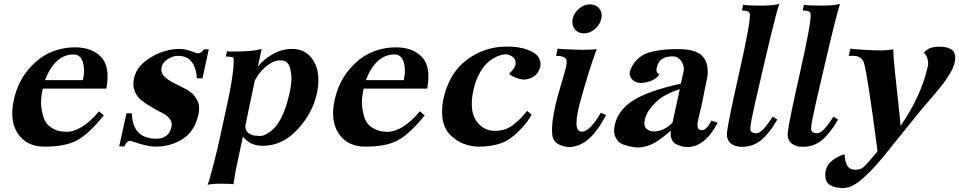

<svg xmlns="http://www.w3.org/2000/svg" viewBox="-20 -729 4861 973"><path d="M519 -280H197Q184 -224 189.5 -185Q195 -146 205.5 -122Q216 -98 237 -84.5Q258 -71 276.5 -66Q295 -61 316 -61Q394 -61 482 -165L506 -144Q432 -52 371.5 -18.5Q311 15 202 14Q114 13 70.5 -52Q27 -117 50 -223Q70 -312 122 -374.5Q174 -437 236 -463.5Q298 -490 364 -489Q448 -488 493.5 -439Q539 -390 519 -280ZM400 -323Q412 -371 400.5 -412Q389 -453 353 -453Q259 -453 208 -323Z M1038 -479 1006 -332H978Q969 -446 883 -446Q855 -446 829.5 -429Q804 -412 799 -389Q793 -361 814 -340.5Q835 -320 867.5 -305Q900 -290 931.5 -272Q963 -254 979.5 -221Q996 -188 984 -142Q964 -61 904.5 -23.5Q845 14 766 14Q744 14 715.5 7Q687 0 666 -7.5Q645 -15 643 -15Q623 -17 610 13H584L621 -155H648Q652 -30 765 -26Q836 -23 849 -87Q854 -109 840 -127Q826 -145 801.5 -157Q777 -169 749 -185.5Q721 -202 698 -219.5Q675 -237 663 -266Q651 -295 659 -332Q673 -396 744.5 -438.5Q816 -481 890 -481Q918 -481 947 -470Q976 -459 982 -459Q1002 -459 1013 -479Z M1586 -256Q1564 -155 1487.5 -72.5Q1411 10 1310 10Q1248 10 1211 -37L1176 128Q1175 133 1174.5 134.5Q1174 136 1174 137.5Q1174 139 1171 156Q1168 173 1163 205Q1155 202 1101 202Q1047 202 1032 208Q1039 192 1061 108Q1083 24 1094 -29Q1098 -47 1114 -121Q1130 -195 1140 -242Q1150 -289 1158 -346.5Q1166 -404 1164 -430Q1164 -437 1158.5 -439Q1153 -441 1141.5 -441.5Q1130 -442 1124 -443L1131 -470Q1136 -466 1205 -468.5Q1274 -471 1306 -481Q1296 -435 1289 -401L1287 -392Q1315 -427 1361 -454Q1407 -481 1461 -481Q1533 -481 1570 -419Q1607 -357 1586 -256ZM1440 -228Q1451 -267 1455.5 -305.5Q1460 -344 1451 -380Q1442 -416 1416 -422Q1369 -430 1321 -386Q1305 -371 1292.5 -354.5Q1280 -338 1276 -329L1271 -320L1225 -100Q1220 -82 1230 -65Q1240 -48 1268 -42Q1281 -41 1296.5 -40Q1312 -39 1332 -50.5Q1352 -62 1370.5 -80.5Q1389 -99 1408 -137.5Q1427 -176 1440 -228Z M2145 -280H1823Q1810 -224 1815.5 -185Q1821 -146 1831.5 -122Q1842 -98 1863 -84.5Q1884 -71 1902.5 -66Q1921 -61 1942 -61Q2020 -61 2108 -165L2132 -144Q2058 -52 1997.5 -18.5Q1937 15 1828 14Q1740 13 1696.5 -52Q1653 -117 1676 -223Q1696 -312 1748 -374.5Q1800 -437 1862 -463.5Q1924 -490 1990 -489Q2074 -488 2119.5 -439Q2165 -390 2145 -280ZM2026 -323Q2038 -371 2026.5 -412Q2015 -453 1979 -453Q1885 -453 1834 -323Z M2712 -434Q2727 -403 2711 -371.5Q2695 -340 2663 -331Q2638 -322 2613.5 -329Q2589 -336 2577.5 -342.5Q2566 -349 2560 -355Q2561 -357 2567 -362.5Q2573 -368 2576 -372Q2579 -376 2583.5 -382Q2588 -388 2590.5 -395Q2593 -402 2593 -410Q2594 -431 2575.5 -442.5Q2557 -454 2542 -454Q2529 -453 2513.5 -448.5Q2498 -444 2477.5 -431.5Q2457 -419 2439 -399.5Q2421 -380 2404 -345.5Q2387 -311 2378 -267Q2358 -169 2393.5 -117Q2429 -65 2490 -66Q2515 -66 2538 -73.5Q2561 -81 2579 -95Q2597 -109 2608.5 -119.5Q2620 -130 2634 -146.5Q2648 -163 2651 -167L2674 -148Q2654 -109 2609.5 -65Q2565 -21 2529 -7Q2473 15 2403 14Q2365 13 2330.5 0Q2296 -13 2265.5 -41.5Q2235 -70 2225 -114.5Q2215 -159 2226 -223Q2254 -355 2342 -423Q2430 -491 2543 -493Q2608 -494 2653.5 -477Q2699 -460 2712 -434Z M3027 -634Q3021 -604 2995 -582Q2969 -560 2939 -560Q2909 -560 2892.5 -582Q2876 -604 2882 -634Q2889 -664 2914.5 -685.5Q2940 -707 2970 -707Q3000 -707 3017 -685.5Q3034 -664 3027 -634ZM3051 -146Q2978 -2 2886 14Q2858 21 2821 7Q2784 -7 2779 -44Q2771 -112 2808 -248Q2813 -265 2821 -292.5Q2829 -320 2834 -336.5Q2839 -353 2845 -376Q2851 -399 2851.5 -407Q2852 -415 2851 -426Q2842 -446 2798 -446L2806 -483Q2818 -480 2892 -477.5Q2966 -475 3004 -480Q2965 -377 2916 -198Q2909 -168 2905.5 -146.5Q2902 -125 2901.5 -104Q2901 -83 2908.5 -72Q2916 -61 2932 -62Q2970 -64 3025 -158Z M3617 -107Q3552 16 3464 16Q3452 16 3439.5 13.5Q3427 11 3410 3.5Q3393 -4 3384.5 -22Q3376 -40 3380 -67Q3334 -28 3303 -9Q3272 10 3242 15Q3219 21 3190.5 16.5Q3162 12 3137.5 3Q3113 -6 3100 -31.5Q3087 -57 3095 -94Q3112 -172 3189.5 -220.5Q3267 -269 3430 -305L3444 -366Q3450 -394 3433 -418Q3416 -442 3397 -443Q3324 -447 3310 -392Q3306 -381 3307 -372.5Q3308 -364 3309.5 -362Q3311 -360 3315 -356.5Q3319 -353 3321 -351Q3294 -314 3234 -309Q3216 -307 3198.5 -315.5Q3181 -324 3173 -344Q3165 -364 3186 -398Q3215 -446 3268 -462.5Q3321 -479 3401 -480Q3505 -483 3540 -444Q3560 -424 3564.5 -391Q3569 -358 3564 -336L3559 -313L3535 -193Q3533 -183 3529.5 -170Q3526 -157 3524 -148Q3522 -139 3519.5 -128.5Q3517 -118 3516 -111.5Q3515 -105 3514.5 -97.5Q3514 -90 3515.5 -85Q3517 -80 3519.5 -76.5Q3522 -73 3526.5 -71Q3531 -69 3537 -69Q3549 -69 3561 -81.5Q3573 -94 3579 -106L3585 -118ZM3425 -277Q3345 -252 3303 -210.5Q3261 -169 3251 -133L3250 -131Q3239 -93 3255.5 -77Q3272 -61 3300 -63Q3348 -67 3388 -107Q3394 -133 3405.5 -188Q3417 -243 3425 -277Z M3929 -709Q3913 -664 3854 -412Q3795 -160 3789 -125Q3781 -85 3783 -70.5Q3785 -56 3808 -54Q3826 -52 3846.5 -72.5Q3867 -93 3896 -138L3919 -123Q3881 -56 3838.5 -20Q3796 16 3737 15Q3700 14 3680.5 -5Q3661 -24 3664 -58Q3671 -117 3727.5 -367Q3784 -617 3780 -658Q3779 -676 3740 -676L3746 -705Q3761 -701 3826.5 -700.5Q3892 -700 3929 -709Z M4237 -709Q4221 -664 4162 -412Q4103 -160 4097 -125Q4089 -85 4091 -70.5Q4093 -56 4116 -54Q4134 -52 4154.5 -72.5Q4175 -93 4204 -138L4227 -123Q4189 -56 4146.5 -20Q4104 16 4045 15Q4008 14 3988.5 -5Q3969 -24 3972 -58Q3979 -117 4035.5 -367Q4092 -617 4088 -658Q4087 -676 4048 -676L4054 -705Q4069 -701 4134.5 -700.5Q4200 -700 4237 -709Z M4819 -417Q4816 -403 4810.5 -388.5Q4805 -374 4794 -356.5Q4783 -339 4774 -325Q4765 -311 4747.5 -289.5Q4730 -268 4719.5 -255.5Q4709 -243 4687 -217.5Q4665 -192 4655 -180Q4623 -142 4546.5 -46.5Q4470 49 4455 67Q4389 146 4339 186.5Q4289 227 4244 224Q4171 219 4164 176Q4159 148 4167.5 125.5Q4176 103 4191 90Q4206 77 4222 68Q4238 59 4249 56L4261 53V64Q4262 75 4265.5 90Q4269 105 4276 114Q4291 133 4319.5 131Q4348 129 4365 110Q4427 41 4427 36Q4376 -351 4359 -408Q4357 -416 4353 -422Q4349 -428 4345 -432Q4341 -436 4335 -439Q4329 -442 4325 -443.5Q4321 -445 4313 -445.5Q4305 -446 4302 -446Q4299 -446 4290.5 -446Q4282 -446 4281 -446L4290 -483Q4305 -479 4386.5 -475Q4468 -471 4507 -479Q4507 -448 4513.5 -383Q4520 -318 4530 -228.5Q4540 -139 4544 -91Q4647 -241 4681 -388Q4685 -403 4683.5 -414.5Q4682 -426 4679 -435Q4676 -444 4671.5 -450Q4667 -456 4665 -459L4662 -462L4665 -465Q4667 -468 4672 -472Q4677 -476 4684 -480.5Q4691 -485 4702.5 -488Q4714 -491 4727 -492Q4775 -495 4801 -478.5Q4827 -462 4819 -417Z"/></svg>

Font: GFS Artemisia
Style: Bold Italic
Weight: 700
Italic angle: -12°
Designer: Designed by Takis Katsoulidis and George D. Matthiopoulos.
Foundry: Designed by Takis Katsoulidis and George D. Matthiopoulos.
Version: Version 1.0